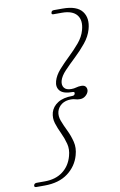

<svg xmlns="http://www.w3.org/2000/svg" viewBox="-157 -783 600 963"><g transform="rotate(-10 143.5 -302.0)"><path d="M218.5 -300.5Q221 -310 210 -310Q163 -310 146 -329.2Q129 -348.5 137.5 -378.5Q145.5 -406.5 169.2 -433.5Q193 -460.5 222.2 -488.2Q251.5 -516 276.2 -545.2Q301 -574.5 310 -607.5Q323.5 -656 301.5 -683.5Q279.5 -711 225.5 -711H182.5Q171.5 -711 174.5 -721Q176.5 -731 188.5 -731H233Q305 -731 331.8 -696Q358.5 -661 343 -606Q333 -570.5 307 -538.8Q281 -507 250.5 -478.2Q220 -449.5 195.8 -424Q171.5 -398.5 165 -375Q159.5 -353.5 169.8 -339.8Q180 -326 206 -326Q220 -326 231.8 -329.5Q243.5 -333 258 -333Q274.5 -333 280.8 -322.8Q287 -312.5 284 -301Q280.5 -288.5 268.5 -278.5Q256.5 -268.5 240.5 -268.5Q226 -268.5 217 -271.8Q208 -275 194.5 -275Q166.5 -275 147.8 -261.8Q129 -248.5 122.5 -226.5Q116.5 -204 126.2 -178.2Q136 -152.5 150 -124Q164 -95.5 172 -63.2Q180 -31 169.5 5Q154.5 59 108.8 93.2Q63 127.5 -10.5 127.5H-52Q-64.5 127.5 -61.5 116.5Q-58.5 107 -46.5 107H-5.5Q50 107 86.5 79.2Q123 51.5 136 3.5Q145.5 -29.5 137.8 -59.2Q130 -89 116.8 -116.8Q103.5 -144.5 95 -171.5Q86.5 -198.5 94 -226.5Q102.5 -255.5 130.5 -273.2Q158.5 -291 205 -291Q216 -291 218.5 -300.5Z"/></g></svg>

Font: Fraunces 72pt S050 Thin
Style: Italic
Weight: 100
Italic angle: -16°
Version: Version 1.000; ttfautohint (v1.8.3)